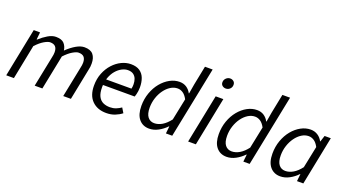

<svg xmlns="http://www.w3.org/2000/svg" viewBox="-55 -1250 3233 1799"><g transform="rotate(20 1561.0 -350.0)"><path d="M30.8 0 128.2 -486.1H191.2L183.6 -413.2H187.6Q226.4 -448.9 268 -473.5Q309.6 -498.1 346.9 -498.1Q404.7 -498.1 429.4 -470.5Q454.1 -443 459.1 -402.7Q505.7 -447.6 549.9 -472.8Q594.1 -498.1 631.4 -498.1Q692.2 -498.1 718.9 -465.6Q745.6 -433.1 745.6 -376.9Q745.6 -359.7 744 -344.8Q742.3 -329.9 737.6 -310L675.6 0H599.1L659.6 -300.1Q663.9 -319.8 665.7 -331.9Q667.6 -344 667.6 -356.8Q667.6 -394.2 650.6 -412.9Q633.6 -431.6 596.5 -431.6Q575.8 -431.6 539.7 -410.8Q503.6 -390.1 460.2 -344L391.1 0H314.5L375.1 -300.1Q379.3 -319.8 381.2 -331.9Q383.1 -344 383.1 -356.8Q383.1 -394.2 366.1 -412.9Q349.1 -431.6 312.7 -431.6Q291.7 -431.6 255.4 -410.8Q219.1 -390.1 175.6 -344L107.3 0Z M1030.4 12Q941.6 12 888.9 -40.8Q836.3 -93.5 836.3 -191.4Q836.3 -260 858.8 -316Q881.3 -372 918.7 -412.8Q956 -453.6 1002 -475.8Q1047.9 -498 1095.1 -498Q1150.4 -498 1183.8 -474.9Q1217.1 -451.9 1232 -412.1Q1246.9 -372.2 1246.9 -322Q1246.9 -302.3 1244.5 -284.8Q1242.1 -267.2 1238.2 -251.9Q1234.3 -236.7 1230 -224.8H893.4L901.2 -283.9H1176.1Q1179.1 -296.5 1180 -306.1Q1180.9 -315.7 1180.9 -328Q1180.9 -355.9 1172.1 -380.4Q1163.2 -405 1142.6 -420.4Q1122 -435.8 1087 -435.8Q1058 -435.8 1027.2 -419.7Q996.4 -403.6 970.6 -373.5Q944.8 -343.3 928.8 -300Q912.7 -256.7 912.7 -203.2Q912.7 -144.5 929.9 -111.3Q947.1 -78.1 976.9 -64.4Q1006.7 -50.8 1044.6 -50.8Q1077.1 -50.8 1104.5 -61.5Q1131.8 -72.1 1155.1 -88.7L1183.9 -41.2Q1155 -18.4 1116.5 -3.2Q1078 12 1030.4 12Z M1458.4 12Q1394.3 12 1356.3 -33.5Q1318.4 -78.9 1318.4 -164.4Q1318.4 -234.2 1340.1 -294.9Q1361.7 -355.6 1399.2 -401.2Q1436.7 -446.7 1483.6 -472.4Q1530.5 -498.1 1580.6 -498.1Q1620.2 -498.1 1649.5 -478.7Q1678.8 -459.2 1695.5 -426.9H1698.8L1715.1 -522.2L1753.2 -712.4H1829.8L1686 0H1623L1630.6 -72.1H1627.3Q1591.8 -35 1547.8 -11.5Q1503.9 12 1458.4 12ZM1486.1 -52.3Q1525.1 -52.3 1563.8 -75.1Q1602.4 -97.9 1638.6 -144.8L1683.2 -361.7Q1662.2 -400.7 1636.9 -417.2Q1611.6 -433.8 1583.7 -433.8Q1547.2 -433.8 1513.6 -412.6Q1480 -391.3 1453.9 -355.2Q1427.8 -319.2 1412.5 -272.8Q1397.2 -226.4 1397.2 -175.6Q1397.2 -113.2 1421.4 -82.7Q1445.5 -52.3 1486.1 -52.3Z M1844.5 0 1942.3 -486H2018.8L1921.6 0ZM2005 -586.8Q1986 -586.8 1971.2 -598.6Q1956.4 -610.5 1956.4 -631.7Q1956.4 -656.3 1974 -673.2Q1991.6 -690.1 2014.5 -690.1Q2033.9 -690.1 2048.5 -678Q2063.1 -666 2063.1 -643.9Q2063.1 -619.4 2046 -603.1Q2029 -586.8 2005 -586.8Z M2230.4 12Q2166.3 12 2128.3 -33.5Q2090.4 -78.9 2090.4 -164.4Q2090.4 -234.2 2112.1 -294.9Q2133.7 -355.6 2171.2 -401.2Q2208.7 -446.7 2255.6 -472.4Q2302.5 -498.1 2352.6 -498.1Q2392.2 -498.1 2421.5 -478.7Q2450.8 -459.2 2467.5 -426.9H2470.8L2487.1 -522.2L2525.2 -712.4H2601.8L2458 0H2395L2402.6 -72.1H2399.3Q2363.8 -35 2319.8 -11.5Q2275.9 12 2230.4 12ZM2258.1 -52.3Q2297.1 -52.3 2335.8 -75.1Q2374.4 -97.9 2410.6 -144.8L2455.2 -361.7Q2434.2 -400.7 2408.9 -417.2Q2383.6 -433.8 2355.7 -433.8Q2319.2 -433.8 2285.6 -412.6Q2252 -391.3 2225.9 -355.2Q2199.8 -319.2 2184.5 -272.8Q2169.2 -226.4 2169.2 -175.6Q2169.2 -113.2 2193.4 -82.7Q2217.5 -52.3 2258.1 -52.3Z M2765.3 12Q2701.6 12 2663.4 -33.5Q2625.3 -79.1 2625.3 -164.3Q2625.3 -234.5 2647.1 -295.1Q2668.9 -355.7 2706.1 -401.1Q2743.3 -446.4 2790.4 -472.2Q2837.5 -498 2887.7 -498Q2926.8 -498 2957.7 -478.1Q2988.6 -458.3 3005.7 -424.7H3008.5L3028.3 -486H3090.4L2993.1 0H2929.9L2937.6 -71.9H2934.2Q2899.1 -34.7 2854.9 -11.4Q2810.7 12 2765.3 12ZM2793 -52Q2832 -52 2870.9 -75Q2909.8 -98 2945.6 -144.7L2990.2 -361.6Q2969.6 -400.5 2944.1 -417.2Q2918.6 -433.9 2890.6 -433.9Q2854.2 -433.9 2820.7 -412.7Q2787.1 -391.5 2761 -355.2Q2734.8 -318.8 2719.5 -272.5Q2704.2 -226.3 2704.2 -175.8Q2704.2 -113.3 2728.1 -82.7Q2752.1 -52 2793 -52Z"/></g></svg>

Font: Source Sans 3 VF
Style: Italic
Weight: 200
Italic angle: -11°
Designer: Paul D. Hunt
Foundry: Adobe Systems Incorporated
Version: Version 3.042;hotconv 1.0.118;makeotfexe 2.5.65603